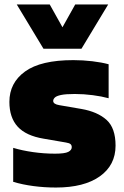

<svg xmlns="http://www.w3.org/2000/svg" viewBox="-20 -828 555 859"><path d="M230.5 11Q179 11 129.8 4.5Q80.5 -2 39 -14.5V-166.5Q79 -154.5 127.8 -147.5Q176.5 -140.5 226.5 -140.5Q270 -140.5 285.5 -148.5Q301 -156.5 301 -169.5Q301 -178.5 295.5 -183.2Q290 -188 274.5 -190.5L175.5 -207.5Q96.5 -220.5 59.2 -261.2Q22 -302 22 -372Q22 -457.5 92.2 -508.2Q162.5 -559 308 -559Q351 -559 393 -554Q435 -549 466 -540.5V-388.5Q435 -397 395 -402.2Q355 -407.5 314.5 -407.5Q273.5 -407.5 252.8 -403Q232 -398.5 225 -391.2Q218 -384 218 -376.5Q218 -362 245.5 -357.5L344.5 -340.5Q416 -328 456.5 -291.8Q497 -255.5 497 -176.5Q497 -89 426.5 -39Q356 11 230.5 11ZM174.5 -610 55 -808H202.5L259.5 -706L316.5 -808H464L344.5 -610Z"/></svg>

Font: Encode Sans Black
Style: Regular
Weight: 900
Designer: Multiple Designers
Foundry: Impallari Type
Version: Version 3.002; ttfautohint (v1.8.3) -l 8 -r 50 -G 200 -x 14 